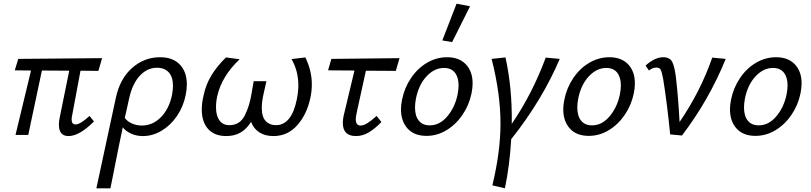

<svg xmlns="http://www.w3.org/2000/svg" viewBox="-20 -731 4395 1040"><path d="M371 -107Q368 -97 368 -84Q368 -57 389 -57Q415 -57 465 -103L489 -73Q410 6 351 6Q299 6 299 -56Q299 -75 305 -102L355 -348L207 -349L133 0H64L148 -349L60 -350L79 -412L533 -416L513 -347L416 -348Z M992 -274Q992 -247 986 -217Q973 -153 938.5 -102.5Q904 -52 855.5 -23Q807 6 754 6Q719 6 690.5 -7Q662 -20 645 -41Q624 56 596 200Q591 223 587 245Q583 267 578 289H502L607 -199Q629 -304 695 -362.5Q761 -421 847 -421Q916 -421 954 -381.5Q992 -342 992 -274ZM917 -266Q917 -313 894.5 -338.5Q872 -364 830 -364Q778 -364 738 -321.5Q698 -279 680 -200L664 -128Q654 -85 656 -92Q671 -72 696 -61.5Q721 -51 748 -51Q808 -51 852.5 -97Q897 -143 912 -218Q917 -246 917 -266Z M1669 -275Q1669 -236 1661 -200Q1642 -111 1590 -52.5Q1538 6 1461 6Q1415 6 1384 -14.5Q1353 -35 1340 -71Q1315 -31 1282 -12.5Q1249 6 1206 6Q1142 6 1107.5 -32Q1073 -70 1073 -138Q1073 -175 1083 -215Q1095 -273 1125 -322.5Q1155 -372 1204 -420L1278 -410Q1181 -318 1157 -211Q1150 -180 1150 -150Q1150 -105 1168.5 -79Q1187 -53 1223 -53Q1279 -53 1305.5 -105Q1332 -157 1343 -227L1354 -291H1423L1408 -224Q1398 -180 1398 -147Q1398 -98 1419 -75.5Q1440 -53 1474 -53Q1560 -53 1588 -194Q1596 -236 1596 -269Q1596 -347 1559 -411L1634 -420Q1669 -348 1669 -275Z M1913 -125Q1907 -97 1907 -86Q1907 -51 1933 -51Q1950 -51 1971 -64.5Q1992 -78 2020 -103L2046 -70Q2010 -33 1977 -13.5Q1944 6 1908 6Q1837 6 1837 -65Q1837 -89 1845 -119L1900 -349L1757 -350L1775 -412L2144 -416L2124 -347L1962 -348Z M2152 -139Q2152 -164 2158 -192Q2171 -256 2206.5 -308.5Q2242 -361 2293 -391Q2344 -421 2402 -421Q2467 -421 2503.5 -382.5Q2540 -344 2540 -279Q2540 -254 2534 -225Q2521 -162 2485.5 -109.5Q2450 -57 2399 -26Q2348 5 2290 5Q2224 5 2188 -34.5Q2152 -74 2152 -139ZM2459 -221Q2464 -249 2464 -268Q2464 -312 2444 -337.5Q2424 -363 2385 -363Q2333 -363 2290.5 -317.5Q2248 -272 2233 -197Q2228 -169 2228 -149Q2228 -103 2248.5 -77.5Q2269 -52 2308 -52Q2362 -52 2403.5 -101.5Q2445 -151 2459 -221ZM2376 -512 2453 -711 2526 -697 2429 -503Z M2749 23Q2741 163 2715 289L2647 273Q2691 91 2691 -62Q2691 -223 2643 -412L2718 -420Q2755 -253 2752 -60Q2864 -224 2936 -419L3012 -412Q2916 -187 2749 23Z M3031 -139Q3031 -164 3037 -192Q3050 -256 3085.5 -308.5Q3121 -361 3172 -391Q3223 -421 3281 -421Q3346 -421 3382.5 -382.5Q3419 -344 3419 -279Q3419 -254 3413 -225Q3400 -162 3364.5 -109.5Q3329 -57 3278 -26Q3227 5 3169 5Q3103 5 3067 -34.5Q3031 -74 3031 -139ZM3338 -221Q3343 -249 3343 -268Q3343 -312 3323 -337.5Q3303 -363 3264 -363Q3212 -363 3169.5 -317.5Q3127 -272 3112 -197Q3107 -169 3107 -149Q3107 -103 3127.5 -77.5Q3148 -52 3187 -52Q3241 -52 3282.5 -101.5Q3324 -151 3338 -221Z M3911 -412Q3821 -190 3674 3L3610 -3Q3603 -77 3592 -164Q3581 -251 3572 -304Q3565 -342 3558.5 -353.5Q3552 -365 3536 -365Q3514 -365 3495 -349L3477 -376Q3500 -397 3524.5 -409Q3549 -421 3572 -421Q3608 -421 3621 -396Q3634 -371 3641 -314Q3654 -204 3661 -70Q3775 -237 3838 -419Z M3934 -139Q3934 -164 3940 -192Q3953 -256 3988.5 -308.5Q4024 -361 4075 -391Q4126 -421 4184 -421Q4249 -421 4285.5 -382.5Q4322 -344 4322 -279Q4322 -254 4316 -225Q4303 -162 4267.5 -109.5Q4232 -57 4181 -26Q4130 5 4072 5Q4006 5 3970 -34.5Q3934 -74 3934 -139ZM4241 -221Q4246 -249 4246 -268Q4246 -312 4226 -337.5Q4206 -363 4167 -363Q4115 -363 4072.5 -317.5Q4030 -272 4015 -197Q4010 -169 4010 -149Q4010 -103 4030.5 -77.5Q4051 -52 4090 -52Q4144 -52 4185.5 -101.5Q4227 -151 4241 -221Z"/></svg>

Font: Ysabeau Medium
Style: Italic
Weight: 500
Italic angle: -12°
Designer: Christian Thalmann (Catharsis Fonts)
Version: Version 0.003